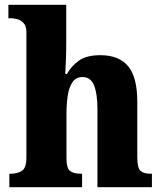

<svg xmlns="http://www.w3.org/2000/svg" viewBox="-20 -780 677 800"><path d="M19 0V-56H24Q52 -56 71 -68Q90 -80 90 -124V-645Q90 -671 78.5 -683.5Q67 -696 52.5 -700Q38 -704 28 -704H15V-760H256V-599Q256 -562 254.5 -527Q253 -492 252 -472H259Q276 -503 307.5 -526.5Q339 -550 398 -550Q476 -550 514 -504Q552 -458 552 -357V-126Q552 -80 565.5 -68Q579 -56 610 -56H613V0H386V-325Q386 -389 372 -424Q358 -459 324 -459Q296 -459 281.5 -437Q267 -415 262 -380Q257 -345 257 -306V-121Q257 -79 272 -67.5Q287 -56 318 -56H322V0Z"/></svg>

Font: Noto Serif SemiCondensed ExtraBold
Style: Regular
Weight: 800
Width: 4
Designer: Monotype Design Team
Foundry: Monotype Imaging Inc.
Version: Version 2.015